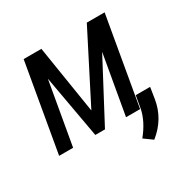

<svg xmlns="http://www.w3.org/2000/svg" viewBox="-158 -676 988 999"><g transform="rotate(-30 336.0 -176.5)"><path d="M282.2 -120.6 490.2 -528.3H597.2L505.4 0H420.9L483.4 -356.9L294.4 0H236.3L168.9 -377L103 0H19L110.8 -528.3H217.3ZM489.7 174.8 439 138.2Q495.6 68.4 509.3 -0.5L522 -74.2H608.4L598.1 -8.3Q580.6 103 489.7 174.8Z"/></g></svg>

Font: MAUL Condensed Italic
Style: Condenced Regular Italic
Weight: 400
Italic angle: -12°
Designer: MAUL
Version: Version 1.0; 2020; ttfautohint (v1.8.3)